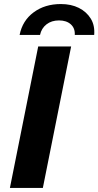

<svg xmlns="http://www.w3.org/2000/svg" viewBox="-20 -930 487 950"><path d="M29 0 169 -700H332L192 0ZM77 -757Q91 -828 146.5 -869Q202 -910 281 -910Q332 -910 370 -891Q408 -872 429 -838Q450 -804 446 -757H350Q352 -790 330.5 -809.5Q309 -829 272 -829Q235 -829 210 -809.5Q185 -790 178 -757Z"/></svg>

Font: MOST Montserrat
Style: Bold Italic
Weight: 700
Italic angle: -11.3°
Designer: Julieta Ulanovsky
Foundry: Julieta Ulanovsky
Version: Version 8.000;March 11, 2024;FontCreator 15.0.0.2926 64-bit